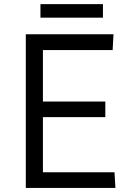

<svg xmlns="http://www.w3.org/2000/svg" viewBox="-20 -928 624 948"><path d="M107.4 0H549.8L545.4 -77.6H191.9V-349.6H500V-426.8H191.9V-680.7H536.1L540.5 -758.8H107.4ZM179.7 -840.8H488.3V-907.7H179.7Z"/></svg>

Font: Duru Sans
Style: Regular
Weight: 400
Designer: Onur Yazıcıgil
Foundry: Onur Yazıcıgil
Version: Version 1.002